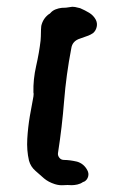

<svg xmlns="http://www.w3.org/2000/svg" viewBox="-20 -537 364 563"><path d="M261 -479Q266 -469 263.5 -458Q261 -447 253 -440Q246 -435 236 -431.5Q226 -428 215 -424Q192 -417 189 -395Q174 -317 168 -241Q162 -165 150 -88Q149 -81 154 -74.5Q159 -68 168 -68Q184 -68 206 -63Q226 -57 236 -38Q241 -29 238.5 -19.5Q236 -10 228 -5L223 -3Q216 2 207 4Q198 6 190 6Q178 5 166 6Q154 7 141 3Q122 -3 109 -14Q96 -25 84 -36Q70 -48 65 -66Q58 -96 60 -130Q62 -164 67.5 -196.5Q73 -229 78 -254Q78 -257 78.5 -259.5Q79 -262 78 -266Q77 -304 86 -343.5Q95 -383 99 -418Q100 -430 100 -440.5Q100 -451 101 -461Q106 -483 124 -496Q125 -496 126 -497Q127 -498 128 -499Q134 -506 143 -509.5Q152 -513 161 -514Q167 -514 173.5 -514.5Q180 -515 184 -516Q192 -518 200 -516.5Q208 -515 215 -513Q229 -507 241.5 -499.5Q254 -492 261 -479Z"/></svg>

Font: Slackside One
Style: Regular
Weight: 400
Version: Version 1.000